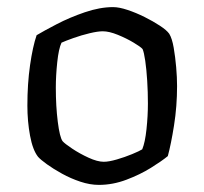

<svg xmlns="http://www.w3.org/2000/svg" viewBox="-20 -520 574 540"><path d="M258 0Q233 0 206 -9Q179 -18 154.5 -31.5Q130 -45 112 -58Q94 -71 87 -79Q72 -98 64.5 -138.5Q57 -179 57 -223Q57 -284 64.5 -336.5Q72 -389 83 -421Q103 -433 139.5 -452Q176 -471 218.5 -485.5Q261 -500 298 -500Q315 -500 339 -492Q363 -484 387 -472Q411 -460 430 -447.5Q449 -435 456 -425Q464 -412 468.5 -386Q473 -360 475.5 -331Q478 -302 478 -278Q478 -221 469.5 -167.5Q461 -114 452 -81Q435 -67 404.5 -48Q374 -29 335.5 -14.5Q297 0 258 0ZM272 -65Q286 -65 308.5 -71.5Q331 -78 351.5 -86.5Q372 -95 380 -100Q388 -119 392 -156.5Q396 -194 396 -229Q396 -261 394 -293Q392 -325 388.5 -349Q385 -373 381 -382Q376 -388 356 -400Q336 -412 311.5 -422Q287 -432 269 -432Q255 -432 232 -426.5Q209 -421 186.5 -413Q164 -405 153 -400Q145 -383 141 -345Q137 -307 137 -274Q137 -221 142.5 -177.5Q148 -134 156 -123Q162 -116 183 -102Q204 -88 229 -76.5Q254 -65 272 -65Z"/></svg>

Font: Texturina Light
Style: Regular
Weight: 300
Designer: Guillermo Torres Carreño
Foundry: Omnibus-Type
Version: Version 1.002; ttfautohint (v1.8.3)